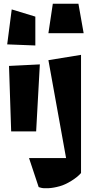

<svg xmlns="http://www.w3.org/2000/svg" viewBox="-20 -716 492 1040"><path d="M242.2 -536.1 266.1 -695.8H404.8L433.1 -536.1ZM242.2 -390.1 418.9 -418.9V221.2Q399.9 243.2 366.2 263.9Q332.5 284.7 304.2 292.5Q270 302.2 241.5 303.5Q212.9 304.7 201.2 300.8L189.5 297.4L137.2 140.1H337.9ZM19 -475.6 43.5 -665 171.4 -626V-469.7ZM40.5 -4.4 28.8 -358.9 195.8 -367.2 175.8 -4.4Z"/></svg>

Font: Some Time Later
Style: Regular
Weight: 400
Version: Version 003.300